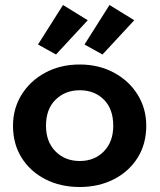

<svg xmlns="http://www.w3.org/2000/svg" viewBox="-20 -737 640 768"><path d="M299 11Q222 11 161.5 -20Q101 -51 66.5 -106Q32 -161 32 -234Q32 -303 66.5 -358.5Q101 -414 161.5 -446.5Q222 -479 299 -479Q375 -479 435.5 -446.5Q496 -414 530.5 -358.5Q565 -303 565 -234Q565 -161 530.5 -106Q496 -51 435.5 -20Q375 11 299 11ZM299 -93Q358 -93 395.5 -131.5Q433 -170 433 -234Q433 -301 395.5 -338.5Q358 -376 299 -376Q241 -376 202.5 -338.5Q164 -301 164 -234Q164 -170 202 -131.5Q240 -93 299 -93ZM390 -519 318 -559 418 -717 517 -656ZM204 -519 132 -559 232 -717 331 -656Z"/></svg>

Font: Inconsolata Expanded ExtraBold
Style: Regular
Weight: 800
Width: 7
Monospace: yes
Designer: Raph Levien, Cyreal, Brenton Simpson
Foundry: Raph Levien, Cyreal, Google
Version: Version 3.001; ttfautohint (v1.8.2.53-6de2)